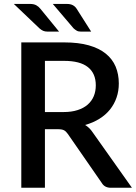

<svg xmlns="http://www.w3.org/2000/svg" viewBox="-20 -930 675 951"><path d="M202.5 -290H267.5C280.8 -290 290.8 -288.2 297.5 -284.5C304.2 -280.8 310.3 -274.8 316 -266.5L484 -24C493.3 -8 508.3 0 529 0H633.5L439 -274.5C428.7 -290.2 416.2 -302.3 401.5 -311C427.8 -318.3 451.4 -328.5 472.2 -341.5C493.1 -354.5 510.6 -369.8 524.8 -387.5C538.9 -405.2 549.8 -424.8 557.2 -446.5C564.8 -468.2 568.5 -491.5 568.5 -516.5C568.5 -547.2 563.2 -575 552.8 -600C542.2 -625 526 -646.4 504 -664.2C482 -682.1 453.9 -695.8 419.8 -705.5C385.6 -715.2 344.8 -720 297.5 -720H85.5V0H202.5ZM202.5 -375V-628.5H297.5C350.2 -628.5 389.5 -618.2 415.5 -597.5C441.5 -576.8 454.5 -546.8 454.5 -507.5C454.5 -487.8 451.2 -469.9 444.5 -453.7C437.8 -437.6 427.8 -423.7 414.5 -412C401.2 -400.3 384.5 -391.2 364.5 -384.8C344.5 -378.2 321.2 -375 294.5 -375ZM311.5 -910.5H241.5L344.5 -789.5C350.2 -784.5 355.5 -780.6 360.5 -777.8C365.5 -774.9 372.2 -773.5 380.5 -773.5H431.5L360 -886C355.3 -893.7 349.1 -899.7 341.2 -904C333.4 -908.3 323.5 -910.5 311.5 -910.5ZM129.5 -910.5H48.5L175.5 -789.5C181.5 -784.2 187.5 -780.2 193.5 -777.5C199.5 -774.8 206.7 -773.5 215 -773.5H272.5L180.5 -886C174.5 -893.7 167.5 -899.7 159.5 -904C151.5 -908.3 141.5 -910.5 129.5 -910.5Z"/></svg>

Font: Lato Semibold
Style: Regular
Weight: 600
Designer: Lukasz Dziedzic
Foundry: tyPoland Lukasz Dziedzic
Version: Version 2.006; 2014-01-15